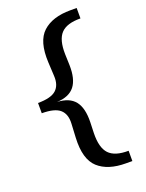

<svg xmlns="http://www.w3.org/2000/svg" viewBox="-158 -790 760 1002"><g transform="rotate(-20 222.5 -289.0)"><path d="M39 -317Q111 -317 140 -343Q169 -369 166 -421L162 -498Q156 -616 209.5 -665Q263 -714 363 -714H398V-656Q322 -657 289.5 -622.5Q257 -588 259 -508L261 -447Q263 -369 232.5 -330Q202 -291 134 -288Q202 -285 232.5 -246.5Q263 -208 261 -130L259 -70Q257 11 289.5 45.5Q322 80 398 79V136H363Q263 136 209.5 87.5Q156 39 162 -79L166 -156Q169 -208 140 -234Q111 -260 39 -260Z"/></g></svg>

Font: Montagu Slab 16pt
Style: Regular
Weight: 400
Designer: Florian Karsten
Foundry: Florian Karsten
Version: Version 1.000; ttfautohint (v1.8.3)